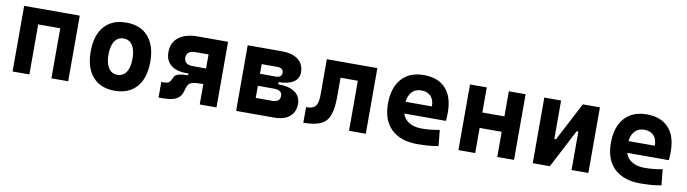

<svg xmlns="http://www.w3.org/2000/svg" viewBox="-30 -1004 5332 1491"><g transform="rotate(10 2636.5 -258.5)"><path d="M379.9 0V-517.6H512.2V0ZM73.7 0V-517.6H206.1V0ZM79.1 -394.5V-517.6H509.8V-394.5Z M878.9 9.8Q767.1 9.8 705.6 -60.5Q644 -130.9 644 -258.8Q644 -387.2 705.6 -457.3Q767.1 -527.3 878.9 -527.3Q990.8 -527.3 1052.3 -457.3Q1113.8 -387.2 1113.8 -258.8Q1113.8 -130.9 1052.3 -60.5Q990.8 9.8 878.9 9.8ZM879.2 -115.7Q924.3 -115.7 949 -153.1Q973.6 -190.5 973.6 -258.9Q973.6 -327.6 949 -364.7Q924.3 -401.9 878.9 -401.9Q834 -401.9 809.1 -364.7Q784.2 -327.5 784.2 -258.8Q784.2 -190.4 809.1 -153.1Q834 -115.7 879.2 -115.7Z M1404.8 -221.7Q1325.7 -221.7 1282.5 -257.3Q1239.3 -293 1239.3 -357.9Q1239.3 -434.1 1292.7 -475.8Q1346.2 -517.6 1443.8 -517.6H1565.9V-394.5H1447.8Q1412.1 -394.5 1393.8 -380.4Q1375.5 -366.2 1375.5 -338.4Q1375.5 -311.5 1393.8 -297.6Q1412.1 -283.7 1447.8 -283.7H1556.2L1551.3 -221.7ZM1225.1 2.4V-120.6H1249.5Q1269.5 -120.6 1282 -127.9Q1294.4 -135.3 1302.7 -154.3L1311 -170.9Q1320.8 -193.8 1350.8 -200.7Q1380.9 -207.5 1420.9 -207.5H1513.7L1530.3 -160.6Q1491.2 -160.6 1469.2 -155.5Q1447.3 -150.4 1436.5 -138.7Q1425.8 -127 1420.4 -106.9L1413.6 -84Q1404.3 -49.8 1384.3 -31Q1364.3 -12.2 1332.3 -4.9Q1300.3 2.4 1254.4 2.4ZM1420.9 -160.6V-283.7H1572.8V-160.6ZM1549.3 0V-517.6H1681.6V0Z M1961.9 0V-125.5H2096.2Q2127.9 -125.5 2144 -137.9Q2160.2 -150.4 2160.2 -175.3Q2160.2 -198.2 2143.6 -209.7Q2127 -221.2 2094.7 -221.2H1931.6V-260.3H2125Q2208.5 -260.3 2254.4 -228Q2300.3 -195.8 2300.3 -136.7Q2300.3 -71.8 2257.3 -35.9Q2214.4 0 2135.7 0ZM1836.4 0V-517.6H1968.8V0ZM1908.2 -243.2V-291H2122.6V-243.2ZM1931.6 -276.9V-315.9H2092.8Q2116.2 -315.9 2128.4 -325.4Q2140.6 -335 2140.6 -354Q2140.6 -373 2128.2 -382.6Q2115.7 -392.1 2091.8 -392.1H1961.9V-517.6H2105.5Q2189 -517.6 2234.9 -481.9Q2280.8 -446.3 2280.8 -380.9Q2280.8 -331.1 2237.8 -304Q2194.8 -276.9 2116.2 -276.9Z M2366.2 0V-123Q2402.3 -123 2422.9 -133.5Q2443.4 -144 2451.9 -169.9Q2460.4 -195.8 2460.4 -241.2V-517.6H2590.3V-244.6Q2590.3 -150.4 2570.1 -97.2Q2549.9 -43.9 2501 -22Q2452.1 0 2366.2 0ZM2726.6 0V-517.6H2858.9V0ZM2485.8 -394.5V-517.6H2840.8V-394.5Z M3268.6 9.8Q3134.1 9.8 3061 -59.8Q2987.8 -129.4 2987.8 -259.8Q2987.8 -386.7 3050 -457Q3112.2 -527.3 3225.6 -527.3Q3336.4 -527.3 3397 -462.4Q3457.5 -397.4 3457.5 -273.4Q3457.5 -238.3 3454.5 -206.5H3074.7V-298.3H3327.6Q3327.6 -350.5 3301 -378.4Q3274.4 -406.2 3226.6 -406.2Q3174.8 -406.2 3146.2 -369.4Q3117.7 -332.5 3117.7 -264.6Q3117.7 -191.5 3160 -153.4Q3202.3 -115.2 3280.3 -115.2Q3315.5 -115.2 3349.6 -118.9Q3383.8 -122.6 3419.4 -128.9L3432.1 -3.9Q3382.5 4.9 3341.4 7.3Q3300.2 9.8 3268.6 9.8Z M3895.5 0V-517.6H4027.8V0ZM3589.4 0V-517.6H3721.7V0ZM3676.8 -198.2V-319.8H3942.9V-198.2Z M4272.5 0V-214.8H4321.3L4479 -517.6H4513.2V-302.7H4467.8L4310.1 0ZM4175.3 0V-517.6H4307.6V0ZM4481.4 0V-517.6H4613.8V0Z M5026.4 9.8Q4891.9 9.8 4818.8 -59.8Q4745.6 -129.4 4745.6 -259.8Q4745.6 -386.7 4807.8 -457Q4870 -527.3 4983.4 -527.3Q5094.2 -527.3 5154.8 -462.4Q5215.3 -397.4 5215.3 -273.4Q5215.3 -238.3 5212.3 -206.5H4832.5V-298.3H5085.4Q5085.4 -350.5 5058.8 -378.4Q5032.2 -406.2 4984.4 -406.2Q4932.6 -406.2 4904.1 -369.4Q4875.5 -332.5 4875.5 -264.6Q4875.5 -191.5 4917.8 -153.4Q4960.1 -115.2 5038.1 -115.2Q5073.3 -115.2 5107.5 -118.9Q5141.6 -122.6 5177.2 -128.9L5189.9 -3.9Q5140.3 4.9 5099.2 7.3Q5058 9.8 5026.4 9.8Z"/></g></svg>

Font: Cascadia Mono PL
Style: Regular
Weight: 400
Monospace: yes
Designer: Aaron Bell
Foundry: Saja Typeworks
Version: Version 2102.003